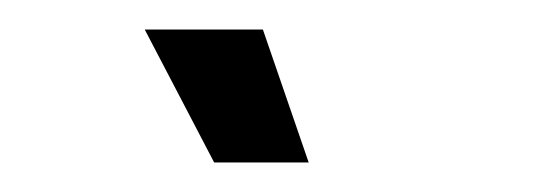

<svg xmlns="http://www.w3.org/2000/svg" viewBox="-20 -747 370 130"><path d="M125 -637H189L158 -727H78Z"/></svg>

Font: League Gothic Condensed
Style: Regular
Weight: 400
Width: 3
Designer: The League of Moveable Type
Version: Version 1.600; ttfautohint (v1.8.3)